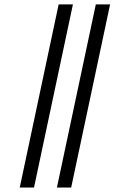

<svg xmlns="http://www.w3.org/2000/svg" viewBox="-20 -823 513 860"><path d="M68.4 17.1H132.3L306.6 -803.2H242.7ZM234.9 17.1H298.8L473.1 -803.2H409.2Z"/></svg>

Font: Cardo
Style: Italic
Weight: 400
Designer: David J. Perry
Foundry: David J. Perry
Version: Version 0.99